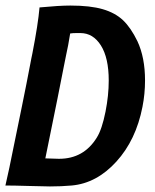

<svg xmlns="http://www.w3.org/2000/svg" viewBox="-24 -670 562 695"><path d="M267.1 -550.3H252.4Q238.8 -550.3 230 -548.8Q226.6 -526.4 222.7 -506.3Q219.7 -491.7 215.3 -470.5Q210.9 -449.2 207.5 -431.6Q194.8 -364.3 140.1 -96.7Q182.6 -95.2 188.5 -95.2H189.9Q279.3 -95.2 326.7 -172.4Q345.2 -202.1 357.9 -265.6Q369.6 -324.7 369.6 -378.4Q369.6 -460.4 341.3 -505.4Q313 -550.3 267.1 -550.3ZM9.8 -62.5Q10.3 -64.9 23.9 -131.6Q37.6 -198.2 55.2 -284.4Q72.8 -370.6 85.9 -439.9Q86.9 -445.8 89.4 -458.3Q91.8 -470.7 93.3 -477.1Q113.8 -582 119.1 -643.1Q189.9 -649.9 230.5 -649.9Q302.7 -649.9 347.9 -636.7Q393.1 -623.5 421.4 -596.7Q449.7 -569.8 473.6 -520.5Q501 -461.4 501 -378.9Q501 -330.1 491.7 -283.2Q468.3 -163.1 397.2 -85Q326.2 -6.8 235.8 1.5Q197.8 4.9 156.7 4.9Q138.2 4.9 81.8 3.2Q25.4 1.5 -4.4 1.5Q-2 -9.3 9.8 -62.5Z"/></svg>

Font: Fantasque Sans Mono
Style: Bold Italic
Weight: 700
Italic angle: -11°
Monospace: yes
Designer: Jany Belluz
Version: Version 1.7.1